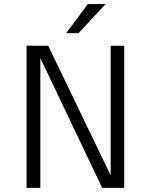

<svg xmlns="http://www.w3.org/2000/svg" viewBox="-20 -912 732 932"><path d="M301.3 -751 406.2 -892.1H492.2L361.3 -751ZM108.9 0V-689.9H213.9L517.1 -61V-689.9H583V0H476.1L175.8 -629.9V0Z"/></svg>

Font: HK Grotesk Light
Style: Regular
Weight: 300
Designer: Alfredo Marco Pradil and Stefan Peev
Foundry: Hanken Design Co.
Version: Version 1.045;PS 001.045;hotconv 1.0.88;makeotf.lib2.5.64775